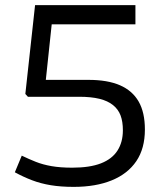

<svg xmlns="http://www.w3.org/2000/svg" viewBox="-20 -720 638 750"><path d="M38 -47 65 -112Q92 -99 119.5 -88Q147 -77 181.5 -71Q216 -65 262 -65Q331 -65 374.5 -82Q418 -99 439 -132Q460 -165 460 -211Q460 -245 451 -269Q442 -293 421.5 -309.5Q401 -326 368.5 -334Q336 -342 289 -342H89L79 -353L117 -700H509V-625H182L159 -408H326Q400 -408 448.5 -387Q497 -366 521.5 -323.5Q546 -281 546 -214Q546 -140 512.5 -90.5Q479 -41 416.5 -15.5Q354 10 268 10Q218 10 178.5 3.5Q139 -3 105 -16Q71 -29 38 -47Z"/></svg>

Font: Georama ExtraCondensed Thin
Style: Regular
Weight: 400
Version: Version 1.001